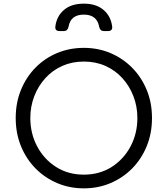

<svg xmlns="http://www.w3.org/2000/svg" viewBox="-20 -1019 918 1051"><path d="M439 12Q361 12 293.5 -16.5Q226 -45 175 -96.5Q124 -148 95 -218.5Q66 -289 66 -373Q66 -457 95 -527.5Q124 -598 175 -649.5Q226 -701 293.5 -729Q361 -757 439 -757Q517 -757 584.5 -728.5Q652 -700 703 -648.5Q754 -597 783 -527Q812 -457 812 -373Q812 -289 783 -218.5Q754 -148 703 -96.5Q652 -45 584.5 -16.5Q517 12 439 12ZM439 -63Q525 -63 591 -105Q657 -147 694.5 -217.5Q732 -288 732 -373Q732 -436 710.5 -492Q689 -548 650 -591Q611 -634 557.5 -658Q504 -682 439 -682Q374 -682 320.5 -658Q267 -634 228 -591Q189 -548 167.5 -492Q146 -436 146 -373Q146 -288 183.5 -217.5Q221 -147 287 -105Q353 -63 439 -63ZM306 -849Q280 -849 283 -874Q290 -930 330 -964.5Q370 -999 439 -999Q507 -999 547 -964.5Q587 -930 594 -874Q597 -849 571 -849H548Q528 -849 523 -872Q511 -939 439 -939Q366 -939 355 -872Q350 -849 330 -849Z"/></svg>

Font: Pitagon Sans Text
Style: Regular
Weight: 400
Designer: Travis Tran
Foundry: Pitagon
Version: Version 1.001; ttfautohint (v1.8.4.7-5d5b);gftools[0.9.26]